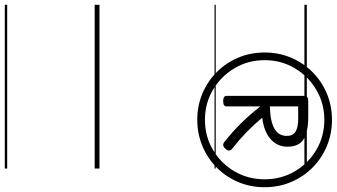

<svg xmlns="http://www.w3.org/2000/svg" viewBox="-322 -708 1405 801"><g transform="rotate(90 380.5 -307.5)"><path d="M479 -428Q421 -428 370 -449.5Q319 -471 280.5 -509.5Q242 -548 220.5 -599Q199 -650 199 -709Q199 -768 220.5 -819Q242 -870 280.5 -908.5Q319 -947 370 -968.5Q421 -990 480 -990Q538 -990 589.5 -968.5Q641 -947 679.5 -908.5Q718 -870 739.5 -819Q761 -768 761 -709Q761 -650 739.5 -599Q718 -548 679.5 -509.5Q641 -471 589.5 -449.5Q538 -428 479 -428ZM480 -460Q549 -460 605.5 -493.5Q662 -527 695 -583.5Q728 -640 728 -709Q728 -778 695 -834.5Q662 -891 605.5 -924.5Q549 -958 480 -958Q411 -958 354.5 -924.5Q298 -891 264.5 -834.5Q231 -778 231 -709Q231 -640 264.5 -583.5Q298 -527 354.5 -493.5Q411 -460 480 -460ZM401 -536Q391 -536 385.5 -539.5Q380 -543 380 -550V-877Q380 -891 404 -891H468Q530 -891 561 -871.5Q592 -852 592 -804Q592 -762 560.5 -734Q529 -706 471 -699Q502 -662 533 -632Q564 -602 600 -574Q607 -569 608 -561.5Q609 -554 600 -545Q586 -529 571 -542Q527 -577 491.5 -613.5Q456 -650 424 -691V-550Q424 -543 418.5 -539.5Q413 -536 401 -536ZM424 -731Q485 -732 516 -749.5Q547 -767 547 -802Q547 -827 529 -838Q511 -849 477 -849H424ZM0 365H683V375H0ZM0 -20H683V0H0ZM0 -505H683V-500H0ZM0 -885H683V-875H0Z"/></g></svg>

Font: Playwrite DK Uloopet Guides
Style: Regular
Weight: 400
Designer: Veronika Burian, José Scaglione
Foundry: TypeTogether
Version: Version 1.003